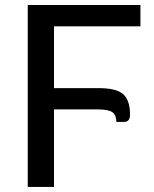

<svg xmlns="http://www.w3.org/2000/svg" viewBox="-20 -737 608 757"><path d="M492.7 -285.2Q492.7 -255.9 468.3 -256.3H439Q438 -285.2 421.9 -295.4Q405.8 -305.7 363.8 -305.7H192.9V0H89.4V-717.3H533.7V-633.3H192.9V-389.6H368.2Q439 -389.6 465.8 -365.5Q492.7 -341.3 492.7 -285.2Z"/></svg>

Font: Lato-Medium
Style: Regular
Weight: 500
Designer: Lukasz Dziedzic
Foundry: tyPoland Lukasz Dziedzic
Version: Version 2.006; 2014-01-15